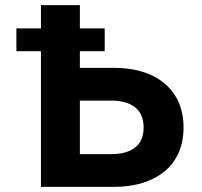

<svg xmlns="http://www.w3.org/2000/svg" viewBox="-20 -730 788 750"><path d="M292 -530V-465H424Q488 -465 538.5 -449Q589 -433 624.5 -402.5Q660 -372 678.5 -329Q697 -286 697 -232Q697 -178 678.5 -135Q660 -92 624.5 -62Q589 -32 538.5 -16Q488 0 424 0H140V-530H44V-619H140V-710H292V-619H389V-530ZM292 -128H415Q475 -128 508 -154Q541 -180 541 -232Q541 -284 508 -310.5Q475 -337 415 -337H292Z"/></svg>

Font: Geist
Style: Bold
Weight: 400
Designer: Basement.studio, Andrés Briganti, Mateo Zaragoza
Foundry: Basement.studio, Vercel, Andrés Briganti, Guido Ferreyra, Mateo Zaragoza
Version: Version 1.401